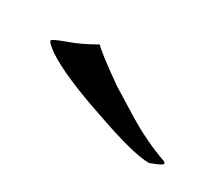

<svg xmlns="http://www.w3.org/2000/svg" viewBox="-38 -716 273 236"><g transform="rotate(30 98.5 -598.0)"><path d="M180 -550Q157 -550 98 -571Q38 -591 11 -609Q0 -617 0 -620Q0 -622 19 -629Q34 -634 55 -646Q58 -641 99 -612Q107 -607 135.5 -589.5Q164 -572 195 -561Q197 -559 197 -559Q197 -556 180 -550Z"/></g></svg>

Font: Luxurious Roman
Style: Regular
Weight: 400
Designer: Robert E. Leuschke
Foundry: Robert E. Leuschke
Version: Version 1.010; ttfautohint (v1.8.3)